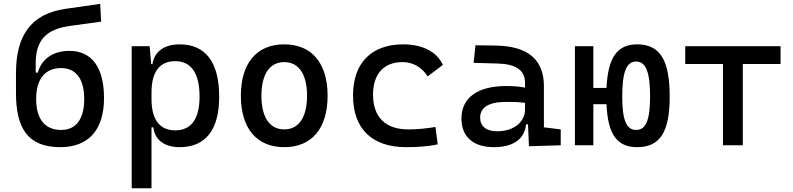

<svg xmlns="http://www.w3.org/2000/svg" viewBox="-20 -759 4142 1003"><path d="M294.9 9.8C439.9 9.8 523.4 -77.6 523.4 -246.6C523.4 -409.7 457.5 -493.2 342.8 -493.2C258.8 -493.2 197.3 -452.1 177.7 -379.9H166.5V-426.8C166.5 -551.8 222.7 -606.9 348.1 -624L508.3 -646L503.4 -738.8L322.3 -712.9C139.2 -686.5 63.5 -570.3 63.5 -377V-273.9C63.5 -94.2 121.1 9.8 294.9 9.8ZM299.3 -80.1C217.8 -80.1 168.9 -133.8 168.9 -241.7C168.9 -349.6 217.8 -403.3 299.3 -403.3C375 -403.3 419.9 -349.6 419.9 -241.7C419.9 -133.8 375 -80.1 299.3 -80.1Z M668 224.6H771.5V-93.8H781.2C787.6 -28.8 838.9 9.8 918.5 9.8C1054.2 9.8 1125 -80.6 1125 -253.9C1125 -433.6 1054.2 -527.3 918.5 -527.3C837.9 -527.3 785.2 -488.8 776.4 -423.8H770L761.7 -517.6H668ZM771.5 -241.2V-276.4C771.5 -383.3 814 -439.5 895.5 -439.5C979 -439.5 1022.5 -376 1022.5 -253.9C1022.5 -138.2 979 -78.1 895.5 -78.1C814 -78.1 771.5 -134.3 771.5 -241.2Z M1464.8 9.8C1608.4 9.8 1691.4 -87.9 1691.4 -258.8C1691.4 -429.7 1608.4 -527.3 1464.8 -527.3C1321.3 -527.3 1238.3 -429.7 1238.3 -258.8C1238.3 -87.9 1321.3 9.8 1464.8 9.8ZM1464.8 -83C1388.7 -83 1345.7 -146.5 1345.7 -258.8C1345.7 -371.1 1388.7 -434.6 1464.8 -434.6C1541 -434.6 1584 -371.1 1584 -258.8C1584 -146.5 1541 -83 1464.8 -83Z M2100.6 9.8C2154.8 9.8 2212.9 6.8 2266.6 -4.9L2254.9 -95.7C2209 -87.9 2160.6 -83 2112.3 -83C1994.6 -83 1928.7 -146.5 1928.7 -264.6C1928.7 -373 1985.4 -434.6 2083 -434.6C2137.2 -434.6 2184.6 -407.2 2213.9 -359.9L2293.5 -419.9C2262.7 -488.3 2187.5 -527.3 2086.9 -527.3C1918.5 -527.3 1824.2 -428.7 1824.2 -259.8C1824.2 -85.9 1924.3 9.8 2100.6 9.8Z M2743.2 4.9 2909.2 0V-83L2821.3 -93.8V-309.6C2821.3 -446.3 2739.3 -518.6 2568.4 -521L2463.9 -522.5L2454.1 -430.7L2578.1 -427.2C2673.8 -424.8 2722.7 -394 2722.7 -325.2V-301.3C2694.3 -307.1 2662.1 -309.6 2625 -309.6C2475.6 -309.6 2390.6 -249 2390.6 -139.6C2390.6 -44.4 2452.6 9.8 2560.5 9.8C2656.7 9.8 2720.7 -29.8 2728 -109.4H2738.3ZM2722.7 -221.7V-185.5C2722.7 -130.9 2673.8 -73.2 2577.1 -73.2C2520.5 -73.2 2488.3 -99.1 2488.3 -144.5C2488.3 -198.7 2534.7 -226.6 2623 -226.6C2656.7 -226.6 2689.5 -226.6 2722.7 -221.7Z M3308.1 9.8C3427.7 9.8 3478.5 -68.8 3478.5 -253.9C3478.5 -445.8 3427.7 -527.3 3308.1 -527.3C3204.6 -527.3 3155.8 -459 3148.4 -299.8H3079.6V-517.6H2983.4V0H3079.6V-214.8H3148.4C3154.8 -57.6 3203.6 9.8 3308.1 9.8ZM3303.2 -80.1C3252.4 -80.1 3230.5 -131.8 3230.5 -253.9C3230.5 -382.8 3252.4 -437.5 3303.2 -437.5C3354 -437.5 3376 -382.8 3376 -253.9C3376 -131.8 3354 -80.1 3303.2 -80.1Z M3756.8 0H3860.4V-424.8H4057.6V-517.6H3559.6V-424.8H3756.8Z"/></svg>

Font: Cascadia Mono NF
Style: Regular
Weight: 400
Monospace: yes
Designer: Aaron Bell
Foundry: Saja Typeworks
Version: Version 2404.023